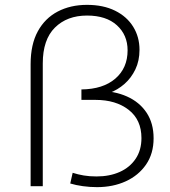

<svg xmlns="http://www.w3.org/2000/svg" viewBox="-20 -766 701 790"><path d="M379 4Q350 4 321 0Q292 -4 269 -11L279 -55Q301 -48 324.5 -44Q348 -40 377 -40Q431 -40 472.5 -58.5Q514 -77 538 -112.5Q562 -148 562 -198Q562 -273 509.5 -314Q457 -355 373 -355H315V-398Q404 -399 454.5 -442.5Q505 -486 505 -559Q505 -622 461 -662Q417 -702 338 -702Q256 -702 206 -652.5Q156 -603 156 -505V0H106V-502Q106 -583 135.5 -637Q165 -691 217.5 -718.5Q270 -746 338 -746Q405 -746 453.5 -722Q502 -698 528 -656Q554 -614 554 -561Q554 -516 537 -480.5Q520 -445 492 -420.5Q464 -396 429 -383Q394 -370 358 -370L385 -392Q451 -392 502.5 -369Q554 -346 583 -302.5Q612 -259 612 -197Q612 -134 581 -89Q550 -44 497.5 -20Q445 4 379 4Z"/></svg>

Font: Modern
Style: Regular
Weight: 300
Designer: Julieta Ulanovsky
Foundry: Julieta Ulanovsky
Version: Version 8.000